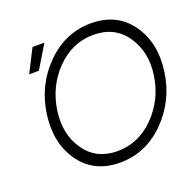

<svg xmlns="http://www.w3.org/2000/svg" viewBox="-127 -843 998 986"><g transform="rotate(-20 372.0 -350.0)"><path d="M82 -574H135L211 -700H146ZM469 -712Q328 -712 223 -607Q118 -502 97 -350Q76 -198 151 -93Q226 12 367 12Q508 12 613 -93Q718 -198 739 -350Q760 -502 685 -607Q610 -712 469 -712ZM460 -652Q576 -652 637 -564Q668 -520 679.5 -466.5Q691 -413 682 -350Q664 -225 577 -136Q490 -48 375 -48Q259 -48 198 -136Q136 -225 154 -350Q163 -413 189 -466.5Q215 -520 258 -564Q345 -652 460 -652Z"/></g></svg>

Font: Unageo
Style: Light-Italic
Weight: 300
Designer: Richard Sepsi
Foundry: Richard Sepsi
Version: Version 2.000